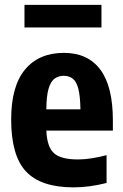

<svg xmlns="http://www.w3.org/2000/svg" viewBox="-20 -778 516 808"><path d="M289.5 10.5Q152.5 10.5 89.8 -56Q27 -122.5 27 -275.5Q27 -415 85.2 -485.2Q143.5 -555.5 249 -555.5Q349.5 -555.5 402.2 -485Q455 -414.5 455 -271.5V-228.5H175Q178 -159 207.5 -133Q237 -107 307.5 -107Q336 -107 366 -111.8Q396 -116.5 428.5 -125V-8Q355.5 10.5 289.5 10.5ZM248.5 -459Q226 -459 209.8 -447.2Q193.5 -435.5 184.5 -405Q175.5 -374.5 175 -318H318.5Q317.5 -374.5 309.5 -405Q301.5 -435.5 286 -447.2Q270.5 -459 248.5 -459ZM83 -662.5V-757.5H407V-662.5Z"/></svg>

Font: Encode Sans Condensed Condensed
Style: Bold
Weight: 700
Width: 3
Designer: Multiple Designers
Foundry: Impallari Type
Version: Version 3.000; ttfautohint (v1.8.3) -l 8 -r 50 -G 200 -x 14 